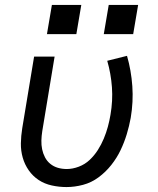

<svg xmlns="http://www.w3.org/2000/svg" viewBox="-20 -749 640 777"><path d="M249 8Q219 8 189.5 1.5Q160 -5 136.5 -20.5Q113 -36 96.5 -59.5Q80 -83 72 -111Q64 -139 64.5 -169Q65 -199 70 -230L118 -520H201L151 -218Q148 -199 147.5 -180.5Q147 -162 150.5 -145Q154 -128 162 -112.5Q170 -97 183.5 -86Q197 -75 214 -70Q231 -65 250 -65Q274 -65 299 -74.5Q324 -84 343 -102Q362 -120 376 -142Q390 -164 400 -188Q410 -212 416.5 -236Q423 -260 427 -284Q437 -341 433 -396Q429 -451 414 -503L494 -523Q511 -464 515.5 -400.5Q520 -337 509 -272Q503 -239 493 -206Q483 -173 468 -141.5Q453 -110 430.5 -81.5Q408 -53 379 -31.5Q350 -10 316 -1Q282 8 249 8ZM400 -611 420 -729H539L519 -611ZM170 -611 190 -729H309L289 -611Z"/></svg>

Font: Iosevka SS04 Extended
Style: Italic
Weight: 400
Width: 7
Italic angle: -9°
Monospace: yes
Designer: Belleve Invis
Foundry: Belleve Invis
Version: Version 19.0.0; ttfautohint (v1.8.4)